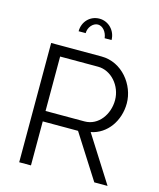

<svg xmlns="http://www.w3.org/2000/svg" viewBox="-132 -1010 917 1104"><g transform="rotate(15 326.5 -458.5)"><path d="M322 -882C350 -882 375 -853 379 -816H420C420 -872 376 -917 322 -917C266 -917 224 -873 224 -816H266C266 -851 293 -882 322 -882ZM159 0V-262H369L536 0H615L441 -274C536 -292 599 -383 599 -487C599 -596 512 -710 389 -710H89V0ZM159 -648H385C463 -648 529 -573 529 -487C529 -403 474 -324 391 -324H159Z"/></g></svg>

Font: Raleway Reg
Style: Regular
Weight: 400
Designer: Matt McInerney, Pablo Impallari, Rodrigo Fuenzalida
Foundry: Matt McInerney, Pablo Impallari, Rodrigo Fuenzalida
Version: Version 3.00 July 28, 2015